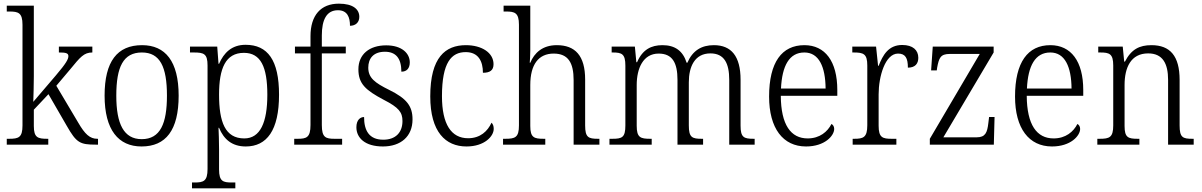

<svg xmlns="http://www.w3.org/2000/svg" viewBox="-20 -791 6574 1050"><path d="M17 0H244V-32H239C187 -32 165 -38 165 -102V-191L245 -276L345 -103C398 -10 417 0 504 0H516V-32H512C471 -32 444 -58 408 -120L288 -322L364 -412C419 -479 439 -504 485 -504V-536H302V-504C339 -504 354 -501 354 -484C354 -468 343 -446 285 -378L162 -234C163 -258 165 -333 165 -374V-760H17V-728H32C80 -728 103 -721 103 -656V-105C103 -39 82 -32 29 -32H17Z M754 10C887 10 957 -79 957 -268C957 -456 884 -544 757 -544C621 -544 552 -455 552 -268C552 -80 628 10 754 10ZM755 -30C657 -30 616 -113 616 -268C616 -425 654 -504 756 -504C855 -504 893 -426 893 -268C893 -116 857 -30 755 -30Z M1030 239H1267V207H1248C1200 207 1178 201 1178 136V25C1178 -22 1176 -64 1175 -92H1178C1204 -29 1249 10 1324 10C1439 10 1506 -78 1506 -273C1506 -462 1444 -546 1323 -546C1247 -546 1204 -502 1178 -442H1175L1168 -536H1019V-504H1040C1095 -504 1115 -497 1115 -433V133C1115 200 1093 207 1044 207H1030ZM1316 -34C1211 -34 1178 -124 1178 -274C1178 -416 1213 -502 1314 -502C1406 -502 1442 -425 1442 -273C1442 -121 1403 -34 1316 -34Z M1589 0H1851V-32H1810C1761 -32 1740 -39 1740 -107V-499H1871V-536H1740V-597C1740 -683 1766 -735 1828 -735C1880 -735 1894 -696 1894 -650C1924 -650 1945 -668 1945 -699C1945 -740 1911 -771 1833 -771C1735 -771 1678 -708 1678 -593V-536H1593V-499H1678V-107C1678 -39 1656 -32 1608 -32H1589Z M2074 10C2172 10 2236 -45 2236 -138C2236 -211 2204 -252 2109 -299C2030 -338 1994 -365 1994 -421C1994 -471 2022 -508 2085 -508C2144 -508 2175 -473 2175 -399C2205 -399 2221 -418 2221 -450C2221 -499 2178 -543 2092 -543C2000 -543 1940 -494 1940 -412C1940 -333 1979 -298 2079 -245C2161 -203 2181 -177 2181 -129C2181 -68 2145 -27 2076 -27C1998 -27 1971 -78 1971 -151C1951 -151 1929 -136 1929 -95C1929 -37 1976 10 2074 10Z M2531 10C2630 10 2680 -46 2680 -86C2680 -102 2676 -112 2668 -120C2647 -74 2607 -35 2540 -35C2448 -35 2397 -111 2397 -265C2397 -450 2449 -506 2527 -506C2596 -506 2621 -456 2621 -393C2659 -393 2679 -406 2679 -440C2679 -503 2614 -544 2528 -544C2416 -544 2333 -478 2333 -264C2333 -69 2417 10 2531 10Z M2731 0H2962V-32H2954C2901 -32 2880 -38 2880 -102V-326C2880 -438 2925 -498 3008 -498C3087 -498 3117 -448 3117 -353V0H3258V-32H3251C3198 -32 3180 -39 3180 -105V-356C3180 -487 3125 -544 3025 -544C2946 -544 2902 -501 2880 -448H2877C2878 -456 2880 -488 2880 -514V-760H2734V-728H2748C2795 -728 2818 -721 2818 -656V-105C2818 -39 2797 -32 2743 -32H2731Z M3313 0H3544V-32H3537C3483 -32 3462 -38 3462 -103V-326C3462 -417 3497 -498 3582 -498C3657 -498 3685 -448 3685 -354V0H3825V-32H3818C3765 -32 3747 -39 3747 -105V-341C3747 -426 3779 -499 3865 -499C3940 -499 3968 -446 3968 -354V0H4107V-32H4102C4048 -32 4030 -39 4030 -104V-355C4030 -484 3979 -544 3884 -544C3817 -544 3768 -515 3739 -448H3735C3715 -512 3672 -544 3603 -544C3541 -544 3494 -520 3464 -451H3460L3452 -536H3325V-504H3331C3381 -504 3400 -496 3400 -432V-105C3400 -39 3382 -32 3328 -32H3313Z M4388 10C4491 10 4542 -49 4542 -86C4542 -100 4535 -109 4527 -113C4506 -71 4463 -34 4397 -34C4305 -34 4251 -108 4250 -267H4559V-299C4559 -456 4492 -544 4379 -544C4256 -544 4186 -451 4186 -263C4186 -89 4262 10 4388 10ZM4495 -307H4251C4257 -431 4296 -504 4379 -504C4459 -504 4494 -425 4495 -307Z M4643 0H4882V-32H4857C4807 -32 4785 -38 4785 -103V-275C4785 -373 4821 -498 4891 -498C4931 -498 4945 -474 4945 -421C4986 -421 5002 -444 5002 -475C5002 -517 4972 -545 4914 -545C4838 -545 4808 -489 4785 -431H4782L4771 -536H4641V-504H4648C4702 -504 4723 -497 4723 -433V-106C4723 -39 4701 -32 4651 -32H4643Z M5065 0H5415L5419 -151H5389L5385 -118C5379 -66 5369 -40 5321 -40H5139L5414 -504V-536H5081L5072 -406H5103L5105 -421C5115 -474 5123 -496 5174 -496H5338L5065 -32Z M5733 10C5836 10 5887 -49 5887 -86C5887 -100 5880 -109 5872 -113C5851 -71 5808 -34 5742 -34C5650 -34 5596 -108 5595 -267H5904V-299C5904 -456 5837 -544 5724 -544C5601 -544 5531 -451 5531 -263C5531 -89 5607 10 5733 10ZM5840 -307H5596C5602 -431 5641 -504 5724 -504C5804 -504 5839 -425 5840 -307Z M5981 0H6211V-32H6203C6150 -32 6130 -38 6130 -102V-326C6130 -421 6164 -499 6259 -499C6339 -499 6368 -443 6368 -354V0H6508V-32H6501C6448 -32 6431 -39 6431 -105V-354C6431 -485 6379 -544 6277 -544C6212 -544 6167 -522 6132 -454H6128L6120 -536H5986V-504H5997C6047 -504 6068 -497 6068 -433V-105C6068 -39 6047 -32 5993 -32H5981Z"/></svg>

Font: Noto Serif Georgian SemiCondensed Light
Style: Regular
Weight: 300
Width: 4
Designer: Monotype Design Team, Akaki Razmadze
Foundry: Google LLC
Version: Version 2.003